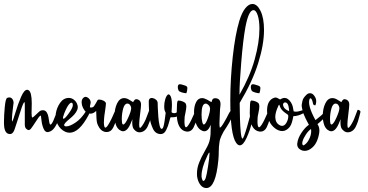

<svg xmlns="http://www.w3.org/2000/svg" viewBox="-58 -742 1839 959"><path d="M65.9 -120.1Q65.9 -120.1 65.9 -222.2Q65.9 -247.1 51.3 -207.5Q47.4 -197.8 17.1 -102.5Q14.2 -93.8 13.2 -91.3Q5.4 -72.3 -8.3 -72.3Q-10.3 -72.3 -18.1 -74.2Q-21.5 -75.7 -24.2 -77.9Q-26.9 -80.1 -28.8 -83.3Q-30.8 -86.4 -32.2 -89.4Q-33.7 -92.3 -34.7 -96.7Q-35.6 -101.1 -36.4 -104Q-37.1 -106.9 -37.4 -112.1Q-37.6 -117.2 -37.8 -119.1Q-38.1 -121.1 -38.1 -126Q-38.1 -130.9 -38.1 -131.3V-135.3Q-38.1 -166 -34.2 -207.3Q-30.3 -248.5 -22.5 -252.9Q-16.1 -255.4 -11.7 -255.4Q-2 -255.4 3.9 -247.3Q9.8 -239.3 9.8 -227.5Q9.8 -226.6 9.5 -225.6Q9.3 -224.6 9.3 -224.1Q8.8 -220.2 6.6 -203.1Q4.4 -186 2.9 -170.2Q1.5 -154.3 1.5 -144.5Q1.5 -139.2 2.4 -134.3Q7.3 -140.1 19.5 -181.2Q31.7 -222.2 47.1 -257.8Q62.5 -293.5 77.6 -293.5Q81.1 -293.5 84.5 -291.5Q100.6 -282.7 100.6 -226.1Q100.6 -216.8 100.1 -200Q99.6 -183.1 99.6 -176.8Q99.6 -154.8 104 -154.8Q104.5 -154.8 104.5 -155Q104.5 -155.3 105 -155.3Q109.4 -157.2 125 -172.6Q140.6 -188 145 -189.5Q150.9 -191.4 156.7 -191.4Q168.9 -191.4 175.8 -180.2Q182.6 -168.9 184.3 -155.5Q186 -142.1 188.2 -130.9Q190.4 -119.6 193.8 -119.6Q196.8 -119.6 200.2 -124.5Q207.5 -133.8 217.3 -161.1Q227.1 -188.5 232.4 -191.9Q238.8 -195.8 241.5 -189.7Q244.1 -183.6 243.7 -176.3Q242.7 -161.1 229.5 -131.6Q216.3 -102.1 201.7 -90.8Q193.4 -84.5 183.1 -82.5Q168.5 -79.6 160.2 -98.1Q151.9 -116.7 149.4 -139.6L146.5 -163.1Q143.1 -169.4 126.5 -143.1Q101.6 -105 95.7 -98.1Q89.8 -92.3 85.9 -92.3Q79.6 -92.3 72.8 -98.9Q65.9 -105.5 65.9 -120.1Z M263.7 -177.7Q255.4 -156.2 256.8 -150.9Q257.3 -148.9 259.3 -148.9Q266.1 -148.9 284.4 -174.1Q302.7 -199.2 305.2 -212.4Q306.2 -216.3 305.2 -222.7Q303.7 -229 298.3 -229Q294.4 -229 288.6 -223.1Q277.3 -211.4 263.7 -177.7ZM370.6 -185.1Q375 -191.4 380.4 -191.4Q386.7 -191.4 388.2 -184.6Q390.1 -177.7 385.3 -168.9Q337.9 -79.1 289.6 -79.1Q278.8 -79.1 267.6 -84Q242.2 -96.2 229.5 -122.1Q224.6 -131.8 222.7 -140.1Q219.7 -151.9 219.7 -163.6Q219.7 -167.5 220.7 -174.3Q225.1 -203.6 242.2 -228.3Q259.3 -252.9 286.1 -252.9Q298.3 -252.9 309.1 -245.4Q319.8 -237.8 325.7 -226.1Q326.7 -224.1 329.1 -216.8Q332 -206.5 328.6 -195.3Q323.2 -181.2 313.2 -170.2Q303.2 -159.2 289.3 -147.9Q275.4 -136.7 268.1 -128.4Q261.2 -120.1 262.7 -115.7Q264.2 -110.8 272.9 -110.8Q291 -110.8 319.3 -129.9Q347.7 -148.9 370.6 -185.1Z M422.4 -188Q408.7 -174.3 394 -174.3Q370.6 -174.3 356.4 -203.6Q352.5 -212.9 351.6 -216.3Q349.6 -226.1 349.6 -230.5Q349.6 -250.5 364.3 -257.3Q367.2 -258.3 369.1 -258.3Q376.5 -258.3 384.3 -251.7Q392.1 -245.1 394 -236.3Q396 -229 394 -223.6Q390.6 -210 391.1 -208Q391.6 -204.6 396.5 -204.6Q399.9 -204.6 405.3 -206.5Q411.6 -209 419.9 -224.9Q428.2 -240.7 429.7 -242.2Q431.6 -244.6 438 -244.6Q447.8 -244.6 458.5 -239.3Q469.2 -233.9 471.2 -226.1V-225.6Q470.7 -213.9 466.6 -187Q462.4 -160.2 461.9 -149.9Q460.9 -134.3 460.9 -129.9Q460.9 -119.1 462.9 -111.3Q464.8 -104.5 468.3 -104.5Q470.7 -104.5 474.4 -107.9Q478 -111.3 481.9 -117.7Q485.8 -124 489.5 -130.4Q493.2 -136.7 497.6 -145.8Q502 -154.8 504.4 -160.6Q506.8 -166.5 510.5 -174.3Q514.2 -182.1 514.6 -183.6Q519.5 -192.9 524.4 -192.9Q529.3 -192.9 530.8 -186Q532.7 -176.8 528.8 -166.5Q527.3 -162.1 523.4 -147.9Q519.5 -133.8 516.4 -125Q513.2 -116.2 507.6 -105Q502 -93.8 493.7 -88.1Q485.4 -82.5 475.1 -82.5Q467.8 -82.5 463.4 -84Q443.8 -89.4 432.1 -114.7Q428.2 -122.6 426.8 -128.9Q423.3 -141.6 422.4 -188Z M578.1 -224.6Q564 -224.6 557.1 -199.5Q550.3 -174.3 550.3 -146.5Q550.3 -137.7 551.3 -130.9Q552.7 -120.1 557.6 -120.1Q566.9 -120.1 582 -153.6Q597.2 -187 597.2 -201.7Q597.2 -202.6 596.9 -203.9Q596.7 -205.1 596.7 -205.6Q595.7 -212.4 590.8 -218.5Q585.9 -224.6 578.1 -224.6ZM688 -192.9Q688 -193.4 689.5 -193.4Q692.9 -193.4 697.3 -190.9Q701.7 -188.5 702.1 -185.1V-182.1Q701.2 -178.7 697.3 -162.4Q693.4 -146 689.7 -135.3Q686 -124.5 679.7 -110.8Q673.3 -97.2 663.3 -89.6Q653.3 -82 640.6 -81.1Q629.4 -80.6 619.6 -87.9Q609.9 -95.2 606 -105Q603.5 -111.8 602.8 -122.1Q602.1 -132.3 603 -139.6L603.5 -146.5Q600.6 -141.1 597.7 -133.3Q580.1 -86.4 556.6 -86.4Q548.3 -86.4 538.6 -93.3Q527.3 -101.6 521.5 -117.2Q518.1 -127 515.6 -140.6Q514.2 -151.4 514.2 -164.1Q514.2 -199.2 526.9 -225.6Q539.6 -252 562 -252Q574.2 -252 586.9 -244.1Q590.8 -241.7 594.5 -239.5Q598.1 -237.3 600.1 -236.1Q602.1 -234.9 603.5 -233.9Q605 -232.9 605.7 -232.4Q606.4 -231.9 606.9 -231.9Q607.4 -231.9 607.9 -233.4Q608.4 -234.9 610.4 -238Q612.3 -241.2 615.7 -244.1Q618.7 -246.6 623.5 -246.6Q630.9 -246.6 637.7 -241Q644.5 -235.4 646 -226.1Q646.5 -224.1 646.5 -219.2Q646.5 -208.5 641.8 -172.4Q637.2 -136.2 637.2 -121.6Q637.2 -113.8 637.7 -110.8Q638.2 -103.5 641.6 -103.5Q643.6 -103.5 646 -106Q658.2 -119.6 669.9 -146Q675.3 -158.2 688 -192.9Z M830.6 -188Q834 -193.8 838.9 -193.8Q842.3 -193.8 844.7 -190.9Q847.2 -188 847.2 -184.1Q847.2 -178.2 842.8 -173.8Q835.4 -166 832 -163.3Q828.6 -160.6 821.3 -158.4Q814 -156.2 801.8 -156.2H798.8Q793.9 -156.2 793.7 -156Q793.5 -155.8 792 -151.4Q791 -148.9 787.4 -134.8Q783.7 -120.6 780.8 -112.8Q777.8 -105 772.7 -94Q767.6 -83 760.7 -77.6Q753.9 -72.3 745.1 -72.3Q731.9 -72.3 721.9 -79.1Q711.9 -85.9 705.8 -99.4Q699.7 -112.8 695.6 -125.7Q691.4 -138.7 689.5 -158Q687.5 -177.2 686.5 -188.5Q685.5 -199.7 685.3 -216.8Q685.1 -233.9 685.1 -235.8Q685.1 -245.1 690.4 -249.5Q695.8 -253.9 705.1 -252Q714.8 -250 722.2 -243.2Q729.5 -236.3 729.5 -227.1Q729.5 -219.2 730.2 -202.9Q731 -186.5 732.7 -160.6Q734.4 -134.8 738.8 -116.5Q743.2 -98.1 749.5 -98.1Q751 -98.1 752.4 -99.6L753.4 -100.1Q757.8 -104 761 -119.9Q764.2 -135.7 766.4 -155Q768.6 -174.3 769.5 -177.7L768.6 -180.7Q767.1 -184.1 765.6 -187.5Q764.2 -190.9 764.2 -191.4Q762.2 -198.7 762.2 -210.9Q762.2 -228.5 767.1 -245.4Q772 -262.2 779.8 -269Q785.2 -272.9 791 -266.6Q800.8 -255.9 800.8 -216.8Q800.8 -205.6 799.3 -188Q798.3 -182.6 799.8 -180.7Q801.3 -178.7 807.1 -177.2Q823.2 -174.3 830.6 -188Z M860.8 -88.4Q844.7 -95.7 835.9 -114.3Q831.1 -124.5 829.6 -131.8Q824.7 -150.9 824.7 -178.7Q824.7 -192.9 825.7 -208.5Q825.7 -237.3 831.5 -239.7Q831.5 -239.7 835 -239.7Q843.8 -239.7 855.5 -234.9Q867.2 -230 870.1 -223.6Q872.6 -218.8 872.6 -209.5Q872.6 -199.7 868.7 -181.2Q864.7 -162.6 864.3 -158.7Q863.3 -140.1 863.3 -135.3Q863.3 -122.6 865.2 -113.8Q867.2 -106.4 871.1 -106.4Q876 -106.4 883.5 -117.9Q891.1 -129.4 897.5 -142.8Q903.8 -156.2 910.2 -170.4Q916.5 -184.6 917 -186Q921.9 -195.3 926.8 -195.3Q931.6 -195.3 933.1 -188.5Q935.1 -179.2 931.2 -168.9Q929.2 -163.1 925.3 -149.7Q921.4 -136.2 918 -126.7Q914.6 -117.2 909.4 -106.4Q904.3 -95.7 896.2 -90.1Q888.2 -84.5 878.4 -84.5Q872.6 -84.5 865.2 -86.9ZM862.8 -315.9Q876 -312 877.4 -305.7Q878.4 -302.7 876.5 -289.1Q873.5 -276.4 873 -276.4H871.6Q864.3 -276.4 850.6 -280.3Q836.9 -284.2 834 -290Q830.1 -297.9 830.1 -307.1Q830.1 -321.3 840.8 -321.3Q842.3 -321.3 848.1 -320.3Z M948.7 141.6Q949.2 143.6 950 147Q950.7 150.4 950.7 150.9Q953.6 161.6 958 161.6Q964.8 161.6 970.2 144.5Q974.6 130.9 981.4 87.4Q988.3 43.9 988.3 25.9V21.5V21Q988.3 20 987.3 20Q985.8 20 983.2 24.9Q980.5 29.8 978 34.7L976.1 39.6Q948.7 96.7 948.7 135.3ZM974.6 -223.6Q970.7 -224.6 969.7 -224.6Q948.7 -224.6 948.7 -170.4Q948.7 -145.5 952.6 -130.9Q955.6 -120.1 960 -120.1Q968.8 -120.1 980 -151.1Q991.2 -182.1 991.2 -199.2Q991.2 -201.7 990.2 -205.6Q987.8 -216.3 974.6 -223.6ZM994.6 -118.7Q981.9 -86.4 962.9 -86.4Q954.1 -86.4 943.8 -93.3Q931.6 -101.6 924.3 -117.2Q918.9 -127.9 916 -140.6Q911.1 -159.7 911.1 -181.6Q911.1 -211.4 921.4 -231.7Q931.6 -252 951.2 -252Q962.4 -252 976.6 -244.1Q981 -241.7 984.6 -239.5Q988.3 -237.3 990.5 -236.1Q992.7 -234.9 994.4 -233.9Q996.1 -232.9 996.8 -232.4Q997.6 -231.9 998 -231.9Q998.5 -231.9 998.8 -232.7Q999 -233.4 999.3 -235.1Q999.5 -236.8 1000.5 -238.3Q1003.4 -251.5 1016.6 -251.5Q1020.5 -251.5 1022.9 -251Q1038.6 -248 1042 -233.4Q1043.5 -227.5 1043.5 -221.2Q1043.5 -215.8 1042.2 -206.5Q1041 -197.3 1041 -196.3Q1038.1 -140.6 1038.1 -126.5Q1038.1 -111.3 1039.6 -106Q1039.6 -105.5 1039.6 -105.5L1040 -104.5Q1045.9 -104.5 1061 -130.4Q1076.2 -156.2 1083 -170.9Q1093.8 -192.4 1101.1 -192.4Q1102.1 -192.4 1105 -190.4Q1107.9 -187.5 1107.9 -182.1Q1107.9 -176.3 1104.5 -166.7Q1101.1 -157.2 1096.7 -147.9Q1092.3 -138.7 1085.7 -127.4Q1079.1 -116.2 1074.5 -108.9Q1069.8 -101.6 1064.2 -93Q1058.6 -84.5 1058.1 -83.5Q1052.2 -73.2 1047.9 -63.2Q1043.5 -53.2 1041.3 -46.4Q1039.1 -39.6 1037.6 -26.9Q1036.1 -14.2 1035.6 -9.3Q1035.2 -4.4 1034.7 12.5Q1034.2 29.3 1034.2 35.2L1032.7 57.1Q1019.5 197.3 972.7 197.3Q965.8 197.3 958.5 194.3Q945.3 188.5 935.5 169.4Q931.2 160.6 928.7 150.9Q926.8 142.1 926.3 138.2Q925.8 133.8 925.8 125.5Q925.8 111.3 928.5 97.2Q931.2 83 938 66.9Q944.8 50.8 949.2 42Q953.6 33.2 963.9 14.6Q974.1 -3.9 976.6 -8.8Q982.4 -20 986.1 -30.5Q989.7 -41 991.5 -53Q993.2 -64.9 993.7 -72Q994.1 -79.1 994.1 -95.2Q994.1 -111.3 994.6 -118.7Z M1209 -184.6Q1209 -168.9 1200 -130.1Q1190.9 -91.3 1173.8 -53.7Q1156.7 -16.1 1140.1 -16.1Q1130.4 -16.1 1122.1 -27.8Q1092.3 -67.4 1092.3 -240.7Q1092.3 -346.7 1104.5 -458Q1116.7 -569.3 1137.2 -637.2Q1149.9 -679.2 1167.2 -700.7Q1184.6 -722.2 1202.6 -722.2Q1226.6 -722.2 1243.7 -686.8Q1260.7 -651.4 1260.7 -592.3Q1260.7 -520 1231.7 -426.8Q1202.6 -333.5 1139.2 -228Q1139.2 -225.6 1139.4 -211.9Q1139.6 -198.2 1139.9 -183.6Q1140.1 -168.9 1140.6 -149.7Q1141.1 -130.4 1142.1 -113.5Q1143.1 -96.7 1144.5 -81.8Q1146 -66.9 1148.2 -58.3Q1150.4 -49.8 1153.3 -49.8Q1158.7 -49.8 1176.3 -109.6Q1193.8 -169.4 1195.3 -183.6Q1196.3 -193.4 1202.6 -194.3Q1207.5 -194.8 1208.5 -188.5Q1209 -186.5 1209 -184.6ZM1138.2 -269Q1190.4 -359.9 1214.1 -445.3Q1237.8 -530.8 1237.8 -597.7Q1237.8 -640.1 1229.2 -665.8Q1220.7 -691.4 1208 -691.4Q1183.6 -691.4 1167.5 -605Q1156.2 -542.5 1147.2 -433.8Q1138.2 -325.2 1138.2 -274.4Z M1225.6 -88.4Q1209.5 -95.7 1200.7 -114.3Q1195.8 -124.5 1194.3 -131.8Q1189.5 -150.9 1189.5 -178.7Q1189.5 -192.9 1190.4 -208.5Q1190.4 -237.3 1196.3 -239.7Q1196.3 -239.7 1199.7 -239.7Q1208.5 -239.7 1220.2 -234.9Q1231.9 -230 1234.9 -223.6Q1237.3 -218.8 1237.3 -209.5Q1237.3 -199.7 1233.4 -181.2Q1229.5 -162.6 1229 -158.7Q1228 -140.1 1228 -135.3Q1228 -122.6 1230 -113.8Q1231.9 -106.4 1235.8 -106.4Q1240.7 -106.4 1248.3 -117.9Q1255.9 -129.4 1262.2 -142.8Q1268.6 -156.2 1274.9 -170.4Q1281.2 -184.6 1281.7 -186Q1286.6 -195.3 1291.5 -195.3Q1296.4 -195.3 1297.9 -188.5Q1299.8 -179.2 1295.9 -168.9Q1293.9 -163.1 1290 -149.7Q1286.1 -136.2 1282.7 -126.7Q1279.3 -117.2 1274.2 -106.4Q1269 -95.7 1261 -90.1Q1252.9 -84.5 1243.2 -84.5Q1237.3 -84.5 1230 -86.9ZM1227.5 -315.9Q1240.7 -312 1242.2 -305.7Q1243.2 -302.7 1241.2 -289.1Q1238.3 -276.4 1237.8 -276.4H1236.3Q1229 -276.4 1215.3 -280.3Q1201.7 -284.2 1198.7 -290Q1194.8 -297.9 1194.8 -307.1Q1194.8 -321.3 1205.6 -321.3Q1207 -321.3 1212.9 -320.3Z M1336.4 -118.2Q1343.3 -113.3 1350.6 -113.3Q1363.8 -113.3 1372.8 -129.2Q1381.8 -145 1381.8 -160.2V-162.6Q1381.8 -165.5 1380.4 -167.7Q1378.9 -169.9 1377.2 -171.1Q1375.5 -172.4 1372.1 -174.6Q1368.7 -176.8 1366.7 -178.2Q1349.1 -190.9 1342.8 -204.1Q1339.8 -209.5 1337.9 -216.8Q1335.9 -222.7 1332 -212.4Q1316.9 -180.7 1316.9 -157.2Q1316.9 -152.3 1318.8 -142.6Q1322.8 -127.9 1333.5 -120.1ZM1364.3 -230.5Q1353 -226.1 1356.4 -214.8Q1359.9 -199.7 1377.4 -190.9Q1385.7 -186.5 1386.2 -188Q1386.2 -188.5 1385.3 -197.8Q1383.8 -208.5 1382.8 -212.4Q1377.9 -230.5 1366.2 -230.5ZM1407.2 -161.6Q1400.9 -126 1391.6 -111.8Q1383.8 -100.1 1371.6 -92.8Q1362.8 -87.4 1351.6 -87.4Q1333.5 -87.4 1315.4 -101.3Q1297.4 -115.2 1287.6 -135.3Q1283.2 -144 1279.8 -156.7Q1275.9 -170.9 1275.9 -189.5Q1275.9 -241.7 1312 -253.9Q1316.4 -254.4 1318.1 -254.9Q1319.8 -255.4 1323.7 -253.9Q1327.6 -252.4 1329.1 -251.7Q1330.6 -251 1334.7 -248.5Q1338.9 -246.1 1340.8 -245.1Q1353.5 -252.9 1363.8 -252.9Q1380.4 -252.9 1395 -231Q1402.3 -218.8 1404.3 -209.5Q1405.3 -205.6 1406.5 -197.8Q1407.7 -189.9 1408.7 -186Q1414.1 -184.1 1420.4 -184.1Q1429.2 -184.1 1442.6 -188.2Q1456.1 -192.4 1457 -192.4Q1464.4 -193.4 1464.8 -187.5Q1465.3 -181.2 1456.1 -175.8Q1432.1 -162.6 1407.2 -161.6Z M1517.6 -216.3Q1513.2 -215.3 1509.5 -217.8Q1505.9 -220.2 1505.4 -224.6Q1501 -249 1493.2 -251Q1489.7 -251.5 1487.8 -246.1Q1477.5 -215.3 1517.6 -142.1Q1522.5 -146 1531.2 -152.8Q1540 -159.7 1543 -162.4Q1545.9 -165 1551.3 -169.9Q1556.6 -174.8 1560.1 -179.4Q1563.5 -184.1 1567.9 -190.4Q1574.2 -199.2 1582.5 -194.3Q1582.5 -179.7 1572 -165.3Q1561.5 -150.9 1544.9 -136.7Q1528.3 -122.6 1527.8 -122.1Q1540 -104.5 1536.6 -79.6Q1533.2 -54.7 1522.7 -32.7Q1512.2 -10.7 1492.2 2.4Q1472.2 15.6 1451.7 9.8Q1423.8 -0.5 1426.8 -26.1Q1429.7 -51.8 1447.8 -78.9Q1465.8 -106 1484.9 -118.7Q1483.9 -120.6 1477.1 -133.3Q1470.2 -146 1468.5 -150.1Q1466.8 -154.3 1461.2 -166.5Q1455.6 -178.7 1454.6 -184.6Q1453.6 -190.4 1450.7 -201.7Q1447.8 -212.9 1449.2 -220Q1450.7 -227.1 1452.4 -236.6Q1454.1 -246.1 1459.7 -253.9Q1465.3 -261.7 1473.1 -269Q1481 -276.4 1490 -276.4Q1499 -276.4 1505.4 -270.8Q1511.7 -265.1 1516.6 -256.1Q1521.5 -247.1 1521.5 -236.6Q1521.5 -226.1 1517.6 -216.3ZM1495.6 -97.7Q1482.9 -89.8 1470 -70.3Q1457 -50.8 1453.1 -35.6Q1449.2 -20.5 1456.1 -16.1Q1460.4 -15.1 1470.9 -25.1Q1481.4 -35.2 1490 -55.7Q1498.5 -76.2 1495.6 -97.7Z M1618.2 -224.6Q1604 -224.6 1597.2 -199.5Q1590.3 -174.3 1590.3 -146.5Q1590.3 -137.7 1591.3 -130.9Q1592.8 -120.1 1597.7 -120.1Q1606.9 -120.1 1622.1 -153.6Q1637.2 -187 1637.2 -201.7Q1637.2 -202.6 1637 -203.9Q1636.7 -205.1 1636.7 -205.6Q1635.7 -212.4 1630.9 -218.5Q1626 -224.6 1618.2 -224.6ZM1728 -192.9Q1728 -193.4 1729.5 -193.4Q1732.9 -193.4 1737.3 -190.9Q1741.7 -188.5 1742.2 -185.1V-182.1Q1741.2 -178.7 1737.3 -162.4Q1733.4 -146 1729.7 -135.3Q1726.1 -124.5 1719.7 -110.8Q1713.4 -97.2 1703.4 -89.6Q1693.4 -82 1680.7 -81.1Q1669.4 -80.6 1659.7 -87.9Q1649.9 -95.2 1646 -105Q1643.6 -111.8 1642.8 -122.1Q1642.1 -132.3 1643.1 -139.6L1643.6 -146.5Q1640.6 -141.1 1637.7 -133.3Q1620.1 -86.4 1596.7 -86.4Q1588.4 -86.4 1578.6 -93.3Q1567.4 -101.6 1561.5 -117.2Q1558.1 -127 1555.7 -140.6Q1554.2 -151.4 1554.2 -164.1Q1554.2 -199.2 1566.9 -225.6Q1579.6 -252 1602.1 -252Q1614.3 -252 1627 -244.1Q1630.9 -241.7 1634.5 -239.5Q1638.2 -237.3 1640.1 -236.1Q1642.1 -234.9 1643.6 -233.9Q1645 -232.9 1645.8 -232.4Q1646.5 -231.9 1647 -231.9Q1647.5 -231.9 1647.9 -233.4Q1648.4 -234.9 1650.4 -238Q1652.3 -241.2 1655.8 -244.1Q1658.7 -246.6 1663.6 -246.6Q1670.9 -246.6 1677.7 -241Q1684.6 -235.4 1686 -226.1Q1686.5 -224.1 1686.5 -219.2Q1686.5 -208.5 1681.9 -172.4Q1677.2 -136.2 1677.2 -121.6Q1677.2 -113.8 1677.7 -110.8Q1678.2 -103.5 1681.6 -103.5Q1683.6 -103.5 1686 -106Q1698.2 -119.6 1710 -146Q1715.3 -158.2 1728 -192.9Z"/></svg>

Font: Sintesa 3
Style: 3
Weight: 400
Version: Version 001.000